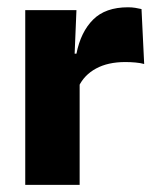

<svg xmlns="http://www.w3.org/2000/svg" viewBox="-20 -520 436 540"><path d="M201 -276 159 -369H195Q207 -430 241.8 -464.8Q276.5 -499.5 340 -499.5Q351 -499.5 360.2 -498Q369.5 -496.5 378 -494.5L385.5 -340Q375 -343 361 -344.2Q347 -345.5 332.5 -345.5Q283.5 -345.5 250 -327.2Q216.5 -309 201 -276ZM51 0V-491.5H195L188.5 -334.5L204 -332.5V0Z"/></svg>

Font: Anek Gujarati
Style: Bold
Weight: 700
Version: Version 1.003